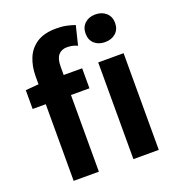

<svg xmlns="http://www.w3.org/2000/svg" viewBox="-144 -929 963 1045"><g transform="rotate(-20 337.5 -406.0)"><path d="M104 0V-605Q104 -663 123.5 -710Q143 -757 185.5 -784.5Q228 -812 298 -812Q332 -812 359 -806Q386 -800 405 -793L378 -683Q350 -696 318 -696Q286 -696 268 -675Q250 -654 250 -608V0ZM28 -444V-553L112 -560H357V-444ZM450 0V-560H597V0ZM524 -651Q486 -651 462.5 -672.5Q439 -694 439 -731Q439 -767 462.5 -789Q486 -811 524 -811Q562 -811 586 -789Q610 -767 610 -731Q610 -694 586 -672.5Q562 -651 524 -651Z"/></g></svg>

Font: Noto Sans KR
Style: Bold
Weight: 700
Designer: Ryoko NISHIZUKA  (kana, bopomofo & ideographs); Paul D. Hunt (Latin, Greek & Cyrillic); Sandoll Communications , Soo-you
Foundry: Adobe
Version: Version 2.004-H2;hotconv 1.0.118;makeotfexe 2.5.65603